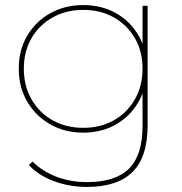

<svg xmlns="http://www.w3.org/2000/svg" viewBox="-20 -540 717 757"><path d="M323 197Q253 197 192 174Q131 151 94 111L108 97Q148 136 203 157Q258 178 323 178Q435 178 488.5 125Q542 72 542 -43V-209L552 -269L542 -329V-517H562V-46Q562 79 502.5 138Q443 197 323 197ZM308 -17Q236 -17 178.5 -49.5Q121 -82 87.5 -139Q54 -196 54 -269Q54 -343 87.5 -399.5Q121 -456 178.5 -488Q236 -520 308 -520Q381 -520 437.5 -488Q494 -456 526.5 -399.5Q559 -343 559 -269Q559 -196 526.5 -139Q494 -82 437.5 -49.5Q381 -17 308 -17ZM308 -36Q376 -36 428.5 -65.5Q481 -95 511.5 -148Q542 -201 542 -269Q542 -338 511.5 -390Q481 -442 428.5 -471.5Q376 -501 308 -501Q241 -501 188 -471.5Q135 -442 104.5 -390Q74 -338 74 -269Q74 -201 104.5 -148Q135 -95 188 -65.5Q241 -36 308 -36Z"/></svg>

Font: Montserrat Thin Thin
Style: Regular
Weight: 250
Version: Version 9.000